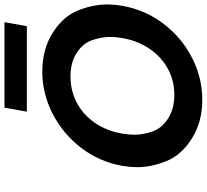

<svg xmlns="http://www.w3.org/2000/svg" viewBox="-53 -864 924 858"><g transform="rotate(-90 409.0 -435.0)"><path d="M739 -877 721 -777H339L357 -877ZM392 7Q294 7 220 -39Q146 -85 118.5 -152.5Q91 -220 91 -282Q91 -315 97 -351Q115 -453 177.5 -534.5Q240 -616 330 -662Q420 -708 518 -708Q617 -708 690.5 -662Q764 -616 791 -549Q818 -482 818 -420Q818 -387 812 -351Q794 -248 732 -166.5Q670 -85 580 -39Q490 7 392 7ZM414 -118Q477 -118 530 -146.5Q583 -175 619.5 -228Q656 -281 668 -351Q673 -379 673 -405Q673 -442 659 -484Q645 -526 602 -554Q559 -582 496 -582Q433 -582 379.5 -554Q326 -526 289.5 -473.5Q253 -421 241 -351Q236 -323 236 -297Q236 -259 250 -217Q264 -175 307.5 -146.5Q351 -118 414 -118Z"/></g></svg>

Font: Fz Poppins SemBd
Style: Italic
Weight: 600
Italic angle: -10°
Designer: Ninad Kale (Devanagari), Jonny Pinhorn (Latin)
Foundry: Indian Type Foundry
Version: Vit hóa bi Vntype.Com & FontZin.Com